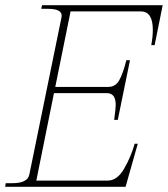

<svg xmlns="http://www.w3.org/2000/svg" viewBox="-39 -720 647 740"><path d="M588 -700 557 -546H544Q550 -578 550 -605Q550 -676 504 -676H233L174 -385H378Q406 -385 420.5 -410.5Q435 -436 448 -488H462L415 -258H401Q407 -300 407 -316Q407 -361 373 -361H169L101 -24H376Q413 -24 439.5 -70Q466 -116 480 -166H492L445 0H-19L-17 -14H9Q67 -14 74 -47L198 -653Q205 -686 146 -686H120L123 -700Z"/></svg>

Font: Taviraj Thin
Style: Italic
Weight: 250
Italic angle: -12°
Designer: Katatrad Team
Foundry: CadsonDemak
Version: Version 1.001